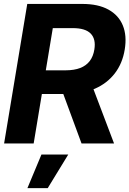

<svg xmlns="http://www.w3.org/2000/svg" viewBox="-20 -748 674 1001"><path d="M1.4 0 122.1 -727.5H409.2Q492 -727.5 545.3 -698Q598.6 -668.6 620.4 -615.3Q642.2 -562.1 630.3 -489.8Q618.6 -417.6 578.5 -365.4Q538.4 -313.3 474.6 -285.5Q410.8 -257.8 327 -257.8H134.8L156.4 -381.4H323Q367.3 -381.6 398.3 -393.6Q429.3 -405.6 447.8 -429.7Q466.2 -453.9 471.9 -489.8Q480.8 -544.2 452.9 -572.9Q425.1 -601.5 359 -601.4H255.3L155.5 0ZM405.1 0 283 -331.2H449L574.6 0ZM122.9 233 196.1 57.6H335.9L228.7 233Z"/></svg>

Font: Inter Tight
Style: Italic
Weight: 400
Italic angle: -9.39999°
Designer: Rasmus Andersson
Foundry: rsms
Version: Version 3.002